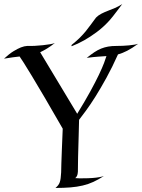

<svg xmlns="http://www.w3.org/2000/svg" viewBox="-42 -928 705 952"><path d="M473.1 -55.2Q445.8 -37.6 420.9 -26.1Q396 -14.6 368.2 -8.1Q340.3 -1.5 307.6 1.2Q274.9 3.9 232.9 3.9Q241.2 -2.9 246.3 -9.5Q251.5 -16.1 254.4 -24.7Q257.3 -33.2 258.8 -44.9Q260.3 -56.6 261.2 -73.2Q261.2 -87.4 262.2 -116.2Q263.2 -140.6 264.6 -182.6Q266.1 -224.6 269 -290Q215.8 -382.8 178.2 -446.8Q140.6 -510.7 115.5 -552.2Q90.3 -593.8 76.2 -616Q62 -638.2 55.2 -647.9Q41 -646.5 21.2 -643.8Q1.5 -641.1 -22 -637.2Q4.4 -661.6 25.4 -674.3Q46.4 -687 61.5 -692.9Q79.1 -699.7 92.8 -700.2Q110.4 -699.7 130.9 -700.7Q151.4 -701.7 170.9 -703.9Q190.4 -706.1 206.3 -708.7Q222.2 -711.4 230 -714.8Q209 -698.2 191.4 -687.5Q173.8 -676.8 157.2 -668.9L340.8 -363.8Q378.9 -425.8 405.3 -473.9Q431.6 -522 448.5 -557.4Q465.3 -592.8 473.9 -615.7Q482.4 -638.7 485.8 -649.9Q471.7 -648.9 446.5 -647.2Q421.4 -645.5 388.2 -641.1Q408.7 -657.7 425.5 -668.9Q442.4 -680.2 459.2 -687Q476.1 -693.8 494.1 -697Q512.2 -700.2 535.2 -700.2Q550.8 -700.2 567.1 -700.9Q583.5 -701.7 598.1 -703.1Q612.8 -704.6 624.5 -706.5Q636.2 -708.5 643.1 -710.9Q612.3 -688.5 588.6 -676.3Q564.9 -664.1 543 -658.2Q514.6 -594.7 485.6 -542Q456.5 -489.3 430.7 -448.2Q404.8 -407.2 383.5 -378.4Q362.3 -349.6 350.1 -334Q349.1 -290 348.1 -255.6Q347.2 -221.2 346.4 -194.8Q345.7 -168.5 345.2 -149.7Q344.7 -130.9 344.7 -117.7Q343.8 -87.4 344.2 -77.1Q344.2 -71.3 342.8 -65.4Q341.8 -60.1 338.9 -54.4Q335.9 -48.8 331.1 -44.9Q340.8 -43.9 349.9 -43.9Q358.9 -43.9 367.2 -43.9Q395.5 -43.9 415.8 -45.4Q436 -46.9 448.7 -49.3Q463.9 -51.8 473.1 -55.2ZM564 -907.7Q550.8 -890.1 538.6 -874Q528.3 -860.4 517.6 -846.7Q506.8 -833 500 -825.7Q469.2 -792 436.5 -768.1Q403.8 -744.1 376 -728.5Q343.8 -710.4 313 -698.7Q312.5 -700.2 312.5 -701.7Q312.5 -704.6 313 -705.1Q337.9 -725.1 354 -741.2Q370.1 -757.3 382.8 -772.7Q395.5 -788.1 407 -804.2Q418.5 -820.3 434.1 -840.8Q445.8 -852.5 460.7 -860.1Q475.6 -867.7 492.7 -874.3Q509.8 -880.9 527.8 -888.4Q545.9 -896 564 -907.7Z"/></svg>

Font: Quintessential
Style: Regular
Weight: 400
Designer: Astigmatic (AOETI)
Foundry: Astigmatic (AOETI)
Version: Version 1.000